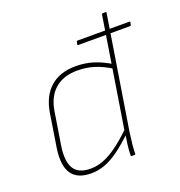

<svg xmlns="http://www.w3.org/2000/svg" viewBox="-126 -790 853 910"><g transform="rotate(-20 300.0 -335.5)"><path d="M331 -581Q326 -581 327 -585L330 -599Q331 -602 336 -602H596Q601 -602 600 -598L597 -584Q596 -581 591 -581H493ZM182 12Q112 12 83.5 -30Q55 -72 68 -158L94 -323Q107 -405 155.5 -448Q204 -491 284 -491Q331 -491 372.5 -478Q414 -465 458 -438L454 -416Q407 -445 367.5 -457Q328 -469 284 -469Q214 -469 171 -431.5Q128 -394 117 -321L91 -158Q80 -83 103 -46.5Q126 -10 187 -10Q219 -10 252.5 -23Q286 -36 323.5 -63.5Q361 -91 405 -134L401 -107Q359 -67 322 -40Q285 -13 250.5 -0.5Q216 12 182 12ZM388 0Q385 0 385 -4Q385 -28 388.5 -55Q392 -82 396 -108L397 -120L486 -678Q487 -683 492 -683H505Q510 -683 509 -678L418 -110Q413 -73 410.5 -48Q408 -23 408 -4Q408 0 404 0Z"/></g></svg>

Font: Sofia Sans Thin
Style: Italic
Weight: 250
Italic angle: -9°
Version: Version 4.100-B